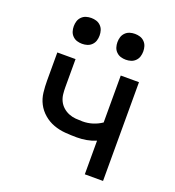

<svg xmlns="http://www.w3.org/2000/svg" viewBox="-134 -844 867 950"><g transform="rotate(20 300.0 -369.0)"><path d="M419 0V-177Q395 -167 370 -162.5Q345 -158 319 -158Q288 -158 257 -160.5Q226 -163 197 -173.5Q168 -184 144 -204.5Q120 -225 106 -252Q92 -279 88.5 -310Q85 -341 85 -372V-520H181V-372Q181 -354 183 -335.5Q185 -317 193 -300.5Q201 -284 215 -271.5Q229 -259 246.5 -252Q264 -245 282.5 -243.5Q301 -242 319 -242Q346 -242 371.5 -250Q397 -258 419 -273V-520H515V0ZM415 -602Q401 -602 388 -606Q375 -610 365 -620Q355 -630 351 -643Q347 -656 347 -670Q347 -684 351 -697Q355 -710 365 -720Q375 -730 388 -734Q401 -738 415 -738Q429 -738 442 -734Q455 -730 465 -720Q475 -710 479 -697Q483 -684 483 -670Q483 -656 479 -643Q475 -630 465 -620Q455 -610 442 -606Q429 -602 415 -602ZM185 -602Q171 -602 158 -606Q145 -610 135 -620Q125 -630 121 -643Q117 -656 117 -670Q117 -684 121 -697Q125 -710 135 -720Q145 -730 158 -734Q171 -738 185 -738Q199 -738 212 -734Q225 -730 235 -720Q245 -710 249 -697Q253 -684 253 -670Q253 -656 249 -643Q245 -630 235 -620Q225 -610 212 -606Q199 -602 185 -602Z"/></g></svg>

Font: Iosevka Medium Extended
Style: Regular
Weight: 500
Width: 7
Monospace: yes
Designer: Belleve Invis
Foundry: Belleve Invis
Version: Version 32.5.0; ttfautohint (v1.8.4)